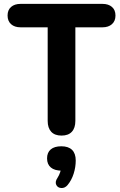

<svg xmlns="http://www.w3.org/2000/svg" viewBox="-20 -690 620 989"><path d="M225.6 -67.4V-549.3H85.7Q55.2 -549.3 37.1 -565.4Q19 -581.6 19 -610.1Q19 -638.6 37.1 -654.3Q55.2 -670 85.7 -670H508.1Q538.6 -670 556.7 -654.3Q574.8 -638.6 574.8 -610Q574.8 -581.6 556.6 -565.4Q538.3 -549.3 508.1 -549.3H368.2V-67.4Q368.2 -30.9 350.1 -11.3Q332.1 8.4 297 8.4Q261.9 8.4 243.8 -11.3Q225.6 -30.9 225.6 -67.4ZM276.2 226Q285 212.6 290.3 195.9Q295.6 179.3 295.6 165.7L298.6 189.1Q261.3 189.1 241.9 172.7Q222.4 156.3 222.4 125.8Q222.4 95.6 241.5 79.5Q260.5 63.5 296 63.5Q332.3 63.5 351.2 82Q370.1 100.6 370.1 136.8Q370.1 171 359.3 205Q348.5 238.9 327.7 263.7Q313.9 279.7 295.4 278.5Q276.8 277.3 269.6 261.8Q262.4 246.3 276.2 226Z"/></svg>

Font: SN Pro Thin
Style: Regular
Weight: 200
Designer: Tobias Whetton
Foundry: Supernotes
Version: Version 1.003;Glyphs 3.3 (3324)